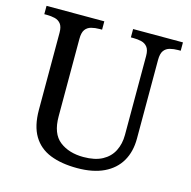

<svg xmlns="http://www.w3.org/2000/svg" viewBox="-106 -819 929 934"><g transform="rotate(15 358.5 -352.0)"><path d="M362 10Q283 10 226.5 -12.5Q170 -35 140 -85Q110 -135 110 -216V-604Q110 -634 98.5 -648.5Q87 -663 68.5 -667.5Q50 -672 28 -672H15V-714H306V-672H293Q271 -672 252 -667Q233 -662 222 -647Q211 -632 211 -600V-210Q211 -123 258 -86.5Q305 -50 378 -50Q436 -50 473 -70Q510 -90 528 -125.5Q546 -161 546 -206V-604Q546 -634 534.5 -648.5Q523 -663 504.5 -667.5Q486 -672 464 -672H451V-714H702V-672H689Q667 -672 648 -667Q629 -662 618 -647Q607 -632 607 -600V-204Q607 -138 579 -90Q551 -42 496.5 -16Q442 10 362 10Z"/></g></svg>

Font: Noto Serif Armenian
Style: Regular
Weight: 400
Designer: Monotype Design Team
Foundry: Monotype Imaging Inc.
Version: Version 2.007